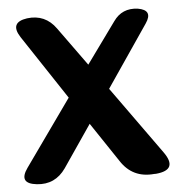

<svg xmlns="http://www.w3.org/2000/svg" viewBox="-46 -609 622 660"><g transform="rotate(-5 265.5 -278.5)"><path d="M254 -184 155 -39Q118 14 55 7Q-9 0 28 -52L190 -280L43 -502Q9 -555 71 -564Q134 -572 171 -520L267 -387L369 -528Q399 -571 453 -564Q506 -555 476 -511L331 -298L498 -65Q545 0 466 7H460Q385 14 345 -48Z"/></g></svg>

Font: MaokenZhuyuanTi
Style: Regular
Weight: 400
Designer: Fontworks Inc & LongZhuTi team: ZERO子、时光羊、荆南、频凡、刘鹏、Little White Dog、帆影Magmeta、奈白不弍、白日月球、ChaoTawei、雨三（排名不分先后）
Version: Version 1.000; 20230222